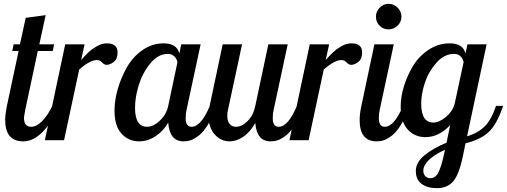

<svg xmlns="http://www.w3.org/2000/svg" viewBox="-20 -731 2643 1001"><path d="M7 -106Q7 -134 16 -179L77 -465H44L51 -500H84L114 -638L218 -652L185 -500H262L255 -465H177L112 -160Q105 -122 105 -117Q105 -70 143 -70Q170 -70 199 -99Q228 -128 253 -179H290Q203 6 101 6Q7 6 7 -106Z M214 0 320 -500H421L403 -418Q428 -446 443.5 -460.5Q459 -475 485 -490Q511 -505 537 -505Q593 -505 593 -458Q593 -424 573.5 -408.5Q554 -393 535 -393Q524 -393 512 -405.5Q500 -418 485 -418Q450 -418 393 -369L314 0Z M577 -155Q577 -208 594 -267Q611 -326 641.5 -380Q672 -434 722.5 -469.5Q773 -505 833 -505Q902 -505 915 -452L925 -500H1026L953 -160Q948 -140 948 -115Q948 -70 979 -70Q1028 -70 1074 -179H1111Q1088 -120 1063.5 -80.5Q1039 -41 1015.5 -23.5Q992 -6 974.5 0Q957 6 937 6Q864 6 857 -92Q833 -49 792 -21.5Q751 6 705 6Q651 6 614 -33.5Q577 -73 577 -155ZM684 -169Q684 -70 747 -70Q780 -70 814 -102.5Q848 -135 857 -179L905 -406Q902 -424 889 -437Q876 -450 855 -450Q804 -450 763 -399.5Q722 -349 703 -286Q684 -223 684 -169Z M1067 -128Q1067 -152 1073 -179L1141 -500H1242L1169 -160Q1165 -144 1165 -127Q1165 -99 1177.5 -84.5Q1190 -70 1210 -70Q1241 -70 1271 -100Q1301 -130 1311 -179L1379 -500H1480L1407 -160Q1402 -140 1402 -115Q1402 -70 1433 -70Q1482 -70 1528 -179H1565Q1542 -120 1517.5 -80.5Q1493 -41 1469.5 -23.5Q1446 -6 1428.5 0Q1411 6 1391 6Q1318 6 1311 -90Q1284 -42 1248.5 -18Q1213 6 1177 6Q1131 6 1099 -30.5Q1067 -67 1067 -128Z M1489 0 1595 -500H1696L1678 -418Q1703 -446 1718.5 -460.5Q1734 -475 1760 -490Q1786 -505 1812 -505Q1868 -505 1868 -458Q1868 -424 1848.5 -408.5Q1829 -393 1810 -393Q1799 -393 1787 -405.5Q1775 -418 1760 -418Q1725 -418 1668 -369L1589 0Z M1855 -105Q1855 -136 1864 -179L1932 -500H2033L1960 -160Q1955 -140 1955 -115Q1955 -70 1986 -70Q2035 -70 2081 -179H2118Q2095 -120 2070.5 -80.5Q2046 -41 2022.5 -23.5Q1999 -6 1981.5 0Q1964 6 1944 6Q1855 6 1855 -105ZM1940 -644Q1940 -671 1959.5 -691Q1979 -711 2006 -711Q2033 -711 2053 -691Q2073 -671 2073 -644Q2073 -617 2053 -597.5Q2033 -578 2006 -578Q1978 -578 1959 -597Q1940 -616 1940 -644Z M2069 -177Q2069 -226 2086 -281.5Q2103 -337 2133.5 -387.5Q2164 -438 2214.5 -471.5Q2265 -505 2325 -505Q2394 -505 2407 -452L2417 -500H2517L2415 -20Q2473 -38 2507.5 -72.5Q2542 -107 2566 -179H2603Q2570 -81 2526.5 -41.5Q2483 -2 2407 16L2394 80Q2373 181 2342 215.5Q2311 250 2258 250Q2209 250 2178.5 228Q2148 206 2148 160Q2148 115 2194.5 77.5Q2241 40 2308 13L2327 -79Q2269 -16 2197 -16Q2143 -16 2106 -55.5Q2069 -95 2069 -177ZM2176 -191Q2176 -92 2239 -92Q2269 -92 2303.5 -120Q2338 -148 2350 -188L2397 -407Q2394 -425 2381 -437.5Q2368 -450 2347 -450Q2296 -450 2255 -403.5Q2214 -357 2195 -299Q2176 -241 2176 -191ZM2187 159Q2187 176 2197 187Q2207 198 2224 198Q2250 198 2265 169Q2280 140 2293 82L2300 50Q2246 74 2216.5 102.5Q2187 131 2187 159Z"/></svg>

Font: Lobster Two
Style: Italic
Weight: 400
Designer: Pablo Impallari
Foundry: Pablo Impallari. www.impallari.com
Version: Version 1.006